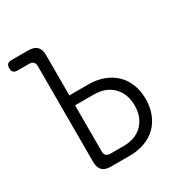

<svg xmlns="http://www.w3.org/2000/svg" viewBox="-170 -858 939 987"><g transform="rotate(-30 300.0 -365.0)"><path d="M203 -424H317Q366 -424 406.5 -408.5Q447 -393 475 -366Q503 -339 518.5 -299.5Q534 -260 534 -212Q534 -164 518.5 -124.5Q503 -85 475 -57.5Q447 -30 406.5 -15Q366 0 317 0H205Q171 0 154.5 -16.5Q138 -33 138 -67V-635Q138 -651 129.5 -659.5Q121 -668 105 -668H35Q20 -668 12.5 -676Q5 -684 5 -699Q5 -715 12.5 -722.5Q20 -730 35 -730H135Q170 -730 186.5 -713.5Q203 -697 203 -663ZM203 -92Q203 -75 211.5 -67Q220 -59 236 -59H315Q385 -59 426.5 -100.5Q468 -142 468 -212Q468 -281 426.5 -323Q385 -365 315 -365H203Z"/></g></svg>

Font: Maple Mono NL ExtraLight
Style: Regular
Weight: 275
Monospace: yes
Designer: subframe7536
Version: Version 7.000